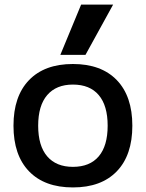

<svg xmlns="http://www.w3.org/2000/svg" viewBox="-20 -810 638 840"><path d="M299 10Q175 10 107 -60.5Q39 -131 39 -260Q39 -389 107 -459.5Q175 -530 299 -530Q423 -530 491 -459.5Q559 -389 559 -260Q559 -131 491 -60.5Q423 10 299 10ZM299 -80Q373 -80 412 -126Q451 -172 451 -260Q451 -348 412 -394Q373 -440 299 -440Q226 -440 186.5 -394Q147 -348 147 -260Q147 -172 186.5 -126Q226 -80 299 -80ZM354 -570H244L335 -790H475Z"/></svg>

Font: M PLUS 1 Medium
Style: Regular
Weight: 500
Designer: Coji Morishita
Foundry: UNDERFOREST DESIGN
Version: Version 1.001